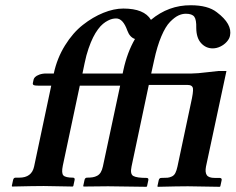

<svg xmlns="http://www.w3.org/2000/svg" viewBox="-20 -717 907 739"><path d="M452.1 -434.1H297.4L305.7 -474.1Q312 -504.9 320.8 -530.3Q329.6 -555.7 338.4 -573.2Q347.2 -590.8 357.2 -604.2Q367.2 -617.7 376.5 -625.2Q385.7 -632.8 395.3 -637.7Q404.8 -642.6 412.4 -644.3Q419.9 -646 427.2 -646Q453.6 -646 470.2 -599.1Q479.5 -573.7 499.5 -566.9Q469.7 -515.6 455.1 -448.2ZM561 -640.6Q535.2 -684.1 454.6 -684.1Q418.5 -684.1 377.9 -667.7Q337.4 -651.4 299.1 -621.3Q260.7 -591.3 230.2 -542.2Q199.7 -493.2 187 -434.1H158.2Q142.6 -434.1 131.1 -429.7Q119.6 -425.3 115 -420.4Q110.4 -415.5 109.4 -411.1L106.4 -397Q105.5 -391.6 110.1 -389.4Q114.7 -387.2 131.3 -387.2H177.2L111.3 -76.2Q102.1 -33.2 54.2 -33.2H40Q32.2 -33.2 30.3 -23.9L25.4 -1L26.9 1Q112.3 -1 148.4 -1L259.8 1L262.2 -1L267.1 -23.9Q269 -32.7 261.2 -33.2Q232.4 -33.2 224.1 -41.7Q215.8 -50.3 221.7 -79.1L287.1 -387.2H442.4L376 -76.2Q373 -62.5 367.7 -53.7Q362.3 -44.9 354 -40.5Q345.7 -36.1 336.7 -34.7Q327.6 -33.2 314.9 -33.2Q307.1 -33.2 305.2 -23.9L300.3 -1L301.8 1Q358.9 0 396 0L543.5 2L545.9 0L550.8 -22.9Q552.7 -31.7 544.9 -32.2Q506.3 -32.2 493.2 -39.6Q480 -46.9 486.3 -76.2L552.7 -390.1H701.7Q720.7 -390.1 722.7 -376.5Q724.6 -362.8 714.8 -319.8L663.1 -76.2Q659.7 -60.5 655 -51.3Q650.4 -42 641.6 -37.8Q632.8 -33.7 625 -33Q617.2 -32.2 600.6 -32.2Q592.8 -32.2 590.8 -22.9L585.9 0L587.4 2Q667 0 703.1 0L825.7 2L828.1 0L833 -22.9Q835 -31.7 825.7 -32.2H806.6Q783.2 -32.2 775.9 -43Q768.6 -53.7 772.9 -76.2L851.6 -443.8H821.3Q816.9 -443.8 777.8 -439Q738.8 -434.1 718.3 -434.1H562L573.2 -484.9Q585 -539.6 601.1 -577.4Q617.2 -615.2 634.5 -632.8Q651.9 -650.4 666.3 -657.2Q680.7 -664.1 695.3 -664.1Q719.2 -664.1 727.8 -652.6Q736.3 -641.1 735.4 -608.9Q735.8 -570.8 754.2 -550.8Q772.5 -530.8 798.8 -530.8Q813.5 -530.8 828.1 -537.8Q842.8 -544.9 852.8 -556.2Q862.8 -567.4 865.2 -579.1Q875 -624.5 814.5 -669.9Q780.3 -696.8 714.4 -696.8Q628.9 -697.3 561 -640.6Z"/></svg>

Font: Linux Libertine Slanted
Style: Semibold Slanted
Weight: 600
Designer: Philipp H. Poll
Foundry: Philipp H. Poll
Version: Version 5.1.1